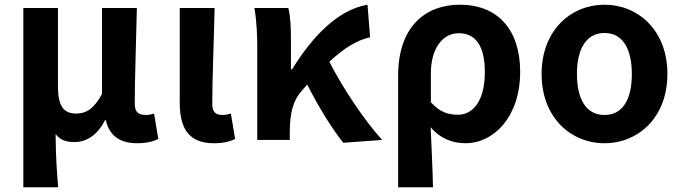

<svg xmlns="http://www.w3.org/2000/svg" viewBox="-20 -594 2897 815"><path d="M79 201H227C220 120 217 66 216 -25C237 3 265 9 297 9C349 9 395 -23 426 -84H429C444 -19 488 14 562 14C605 14 630 6 652 -4L634 -112C622 -108 609 -106 599 -106C569 -106 552 -117 552 -153C552 -257 558 -424 561 -560H413V-195C378 -131 345 -112 303 -112C249 -112 226 -145 226 -229V-560H79Z M888 14C932 14 956 6 978 -4L960 -112C948 -108 935 -106 926 -106C896 -106 881 -117 881 -153C881 -257 888 -424 891 -560H743V-159C743 -54 777 14 888 14Z M1072 0H1210V-32C1210 -114 1224 -169 1264 -212C1271 -220 1278 -228 1284 -235C1335 -135 1390 -47 1437 12L1602 0C1525 -85 1434 -222 1378 -332C1441 -390 1492 -422 1551 -436L1540 -574C1412 -552 1304 -436 1220 -300H1215V-423C1215 -475 1213 -525 1204 -560H1060C1070 -503 1072 -437 1072 -393Z M1670 201H1818C1816 114 1812 37 1808 -54C1851 -3 1905 14 1956 14C2075 14 2188 -97 2188 -289C2188 -468 2093 -574 1932 -574C1784 -574 1670 -479 1670 -273ZM1924 -107C1886 -107 1848 -116 1809 -160V-283C1809 -390 1860 -453 1927 -453C2003 -453 2038 -394 2038 -287C2038 -165 1987 -107 1924 -107Z M2546 14C2688 14 2813 -94 2813 -280C2813 -466 2688 -574 2546 -574C2404 -574 2279 -466 2279 -280C2279 -94 2404 14 2546 14ZM2546 -106C2468 -106 2429 -173 2429 -280C2429 -386 2468 -454 2546 -454C2624 -454 2662 -386 2662 -280C2662 -173 2624 -106 2546 -106Z"/></svg>

Font: DAIFUKU Sans JP
Style: Bold
Weight: 700
Designer: Original font ‘Source Han Sans JP’ : Ryoko NISHIZUKA  (kana, bopomofo & ideographs); Paul D. Hunt (Latin, Greek & Cyrill
Foundry: Daifuku
Version: Version 1.001